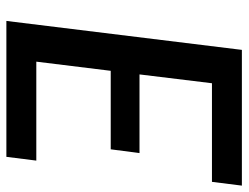

<svg xmlns="http://www.w3.org/2000/svg" viewBox="-106 -654 760 587"><g transform="rotate(90 273.5 -360.0)"><path d="M234 -628.5 207 -407H447.5L436 -319H196L168 -91.5H470.5L459 0H43.5L132 -720H547L535.5 -628.5Z"/></g></svg>

Font: Lato 2
Style: Italic
Weight: 600
Italic angle: -7°
Designer: Lukasz Dziedzic with Adam Twardoch and Botio Nikoltchev
Foundry: tyPoland Lukasz Dziedzic
Version: Version 2.015; 2015-08-06; http://www.latofonts.com/